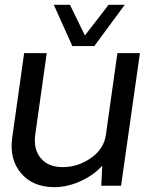

<svg xmlns="http://www.w3.org/2000/svg" viewBox="-20 -770 631 796"><path d="M279.8 -579.1 203.1 -750H270L332 -623L430.2 -750H497.1L371.1 -579.1ZM560.1 -549.8 481.9 0H399.9L403.8 -83Q367.7 -43 313.2 -18.6Q258.8 5.9 206.1 5.9Q116.2 5.9 67.1 -52Q18.1 -109.9 30.8 -200.2L80.1 -549.8H173.8L126 -210.9Q118.2 -150.9 149.2 -114Q180.2 -77.1 240.2 -77.1Q303.2 -77.1 357.2 -115Q411.1 -152.8 418.9 -210.9L466.8 -549.8Z"/></svg>

Font: Oakes Grotesk
Style: Italic
Weight: 400
Designer: Samuel Oakes
Foundry: Samuel Oakes
Version: Version 1.0 | wf-rip DC20170320